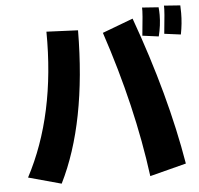

<svg xmlns="http://www.w3.org/2000/svg" viewBox="-57 -900 1016 978"><g transform="rotate(-5 450.5 -411.5)"><path d="M209 -761 370 -754Q367 -280 219 17L51 -29Q213 -335 209 -761ZM652 -789Q799 -383 858 -30L672 18Q625 -341 495 -730ZM705 -841 789 -835Q791 -816 791 -796Q791 -743 777 -687L694 -698Q707 -817 705 -841ZM817 -841 900 -835Q901 -816 901 -796Q901 -743 890 -687L806 -698Q819 -817 817 -841Z"/></g></svg>

Font: KN Bobohei
Style: Bold
Weight: 700
Designer: Kingnam Type Foundry
Version: Version 1.710;March 18, 2023